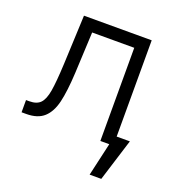

<svg xmlns="http://www.w3.org/2000/svg" viewBox="-127 -636 845 908"><g transform="rotate(20 295.5 -181.5)"><path d="M20.5 -61.5H37.1Q74.2 -61.5 92.5 -80.6Q110.8 -99.6 118.7 -145.3Q126.5 -190.9 130.9 -284.2L141.6 -530.3H482.4V-45.9H548.8L482.4 167H423.8L461.9 0H417V-468.8H205.1L195.3 -261.7Q190.4 -167.5 177.2 -112.3Q164.1 -57.1 132.8 -28.6Q101.6 0 43.9 0H20.5Z"/></g></svg>

Font: Pretendard GOV Light
Style: Regular
Weight: 300
Designer: Base glyphs from Inter by Rasmus Andersson; Hangeul glyphs from Noto Sans CJK(Source Han Sans) by Jang Soo-young and Kan
Foundry: Kil Hyung-jin
Version: Version 1.309